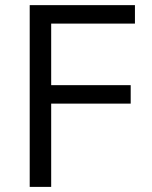

<svg xmlns="http://www.w3.org/2000/svg" viewBox="-20 -731 595 751"><path d="M180.2 -325.7V0H96.2V-710.9H507.8V-638.7H180.2V-397.9H491.2V-325.7Z"/></svg>

Font: RGR Online_21
Style: Regular
Weight: 400
Italic angle: -12°
Designer: vernon adams
Foundry: vernon adams
Version: Version 1.000